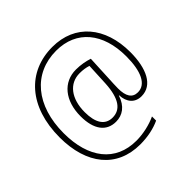

<svg xmlns="http://www.w3.org/2000/svg" viewBox="-199 -899 1181 1181"><g transform="rotate(-45 391.5 -308.5)"><path d="M732 -350C732 -569 611 -712 415 -712C199 -712 53 -553 53 -286C53 -52 171 95 374 95C440 95 499 82 546 60V24C497 47 433 62 373 62C192 62 89 -71 89 -287C89 -527 217 -679 415 -679C592 -679 696 -551 696 -350C696 -220 660 -142 590 -142C542 -142 520 -178 520 -245C520 -269 522 -301 523 -324L531 -493C501 -503 461 -511 419 -511C309 -511 236 -423 236 -287C236 -172 284 -109 367 -109C423 -109 470 -140 493 -211H495C498 -148 532 -109 589 -109C685 -109 732 -209 732 -350ZM272 -287C272 -405 330 -479 419 -479C448 -479 473 -475 494 -468L487 -321C480 -197 439 -142 370 -142C305 -142 272 -194 272 -287Z"/></g></svg>

Font: Noto Sans Lao SemiCondensed ExtraLight
Style: Regular
Weight: 200
Width: 4
Designer: Monotype Design Team
Foundry: Monotype Imaging Inc.
Version: Version 2.003